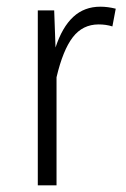

<svg xmlns="http://www.w3.org/2000/svg" viewBox="-20 -554 377 574"><path d="M326 -528 316 -475Q297 -481 275 -481Q227 -481 197.5 -442.5Q168 -404 149 -323V0H93V-523H142L146 -412Q166 -473 199 -503.5Q232 -534 280 -534Q302 -534 326 -528Z"/></svg>

Font: Fira Sans Condensed Light
Style: Regular
Weight: 300
Width: 3
Designer: bBox Type GmbH & Carrois Corporate GbR & Edenspiekermann AG
Foundry: bBox Type GmbH & Carrois Corporate GbR & Edenspiekermann AG
Version: Version 4.301